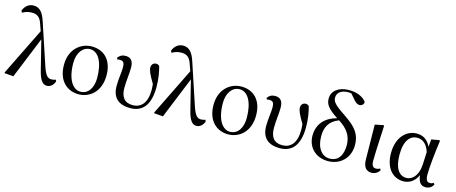

<svg xmlns="http://www.w3.org/2000/svg" viewBox="-46 -1464 5072 2134"><g transform="rotate(15 2489.5 -397.0)"><path d="M513 15C552 15 588 -15 601 -59L593 -77C577 -70 556 -67 542 -67C502 -67 475 -92 443 -186L284 -665C251 -768 208 -809 143 -809C87 -809 45 -773 25 -719L36 -698C64 -714 98 -728 142 -728C202 -728 239 -707 264 -630L291 -553L22 -6L27 1L127 9L321 -468L402 -144C433 -13 470 15 513 15Z M877 15C1002 15 1125 -77 1125 -267C1125 -444 1026 -537 886 -537C760 -537 637 -442 637 -261C637 -72 750 15 877 15ZM889 -18C808 -18 732 -110 732 -308C732 -424 791 -503 875 -503C970 -503 1032 -393 1032 -213C1032 -102 981 -18 889 -18Z M1471 15C1610 15 1695 -76 1695 -285C1695 -373 1682 -455 1663 -521C1653 -531 1641 -537 1624 -537C1595 -537 1572 -514 1572 -481C1572 -447 1590 -405 1647 -309C1649 -285 1651 -263 1651 -241C1651 -91 1585 -24 1490 -24C1394 -24 1352 -82 1352 -187C1352 -274 1366 -344 1366 -421C1366 -492 1340 -533 1275 -533C1235 -533 1207 -517 1187 -487L1194 -471C1202 -473 1212 -474 1222 -474C1265 -474 1278 -456 1278 -398C1278 -340 1263 -267 1263 -185C1263 -46 1342 15 1471 15Z M2234 15C2273 15 2309 -15 2322 -59L2314 -77C2298 -70 2277 -67 2263 -67C2223 -67 2196 -92 2164 -186L2005 -665C1972 -768 1929 -809 1864 -809C1808 -809 1766 -773 1746 -719L1757 -698C1785 -714 1819 -728 1863 -728C1923 -728 1960 -707 1985 -630L2012 -553L1743 -6L1748 1L1848 9L2042 -468L2123 -144C2154 -13 2191 15 2234 15Z M2598 15C2723 15 2846 -77 2846 -267C2846 -444 2747 -537 2607 -537C2481 -537 2358 -442 2358 -261C2358 -72 2471 15 2598 15ZM2610 -18C2529 -18 2453 -110 2453 -308C2453 -424 2512 -503 2596 -503C2691 -503 2753 -393 2753 -213C2753 -102 2702 -18 2610 -18Z M3192 15C3331 15 3416 -76 3416 -285C3416 -373 3403 -455 3384 -521C3374 -531 3362 -537 3345 -537C3316 -537 3293 -514 3293 -481C3293 -447 3311 -405 3368 -309C3370 -285 3372 -263 3372 -241C3372 -91 3306 -24 3211 -24C3115 -24 3073 -82 3073 -187C3073 -274 3087 -344 3087 -421C3087 -492 3061 -533 2996 -533C2956 -533 2928 -517 2908 -487L2915 -471C2923 -473 2933 -474 2943 -474C2986 -474 2999 -456 2999 -398C2999 -340 2984 -267 2984 -185C2984 -46 3063 15 3192 15Z M3747 15C3886 15 3993 -84 3993 -233C3993 -350 3943 -426 3808 -516C3668 -609 3642 -641 3642 -689C3642 -748 3694 -783 3771 -783C3783 -783 3794 -782 3805 -780L3855 -722C3879 -691 3902 -678 3925 -678C3953 -678 3973 -699 3973 -725C3939 -776 3864 -809 3773 -809C3654 -809 3576 -749 3576 -659C3576 -595 3607 -549 3724 -472C3598 -440 3509 -355 3509 -215C3509 -83 3603 15 3747 15ZM3751 -455C3849 -393 3905 -319 3905 -209C3905 -87 3852 -17 3758 -17C3670 -17 3604 -95 3604 -235C3604 -335 3641 -413 3751 -455Z M4248 15C4293 15 4327 -13 4340 -38L4331 -56C4318 -49 4305 -43 4285 -43C4254 -43 4233 -59 4233 -120C4233 -196 4238 -284 4250 -525L4241 -531L4146 -512L4151 -114C4152 -23 4189 15 4248 15Z M4614 15C4676 15 4741 -17 4777 -100C4787 -16 4817 15 4871 15C4911 15 4943 -8 4959 -39L4948 -56C4935 -48 4924 -43 4905 -43C4872 -43 4855 -65 4855 -129C4855 -211 4873 -383 4893 -524L4883 -531L4795 -515L4787 -428C4754 -502 4697 -537 4625 -537C4509 -537 4402 -440 4402 -253C4402 -84 4491 15 4614 15ZM4783 -365 4776 -217C4768 -84 4698 -30 4638 -30C4552 -30 4498 -107 4498 -261C4498 -430 4565 -493 4642 -493C4699 -493 4754 -460 4783 -365Z"/></g></svg>

Font: Source Han Serif CN Medium
Style: Regular
Weight: 500
Designer: Ryoko NISHIZUKA 西塚涼子 (kana & ideographs); Frank Grießhammer (Latin, Greek & Cyrillic); Wenlong ZHANG 张文龙 (bopomofo); San
Foundry: Adobe
Version: Version 2.002;hotconv 1.1.0;makeotfexe 2.6.0